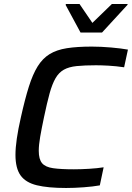

<svg xmlns="http://www.w3.org/2000/svg" viewBox="-20 -928 657 956"><path d="M309 8Q219 8 163.5 -5.5Q108 -19 82.5 -54.5Q57 -90 57 -157Q57 -226 84 -344Q104 -434 123.5 -496Q143 -558 167.5 -597.5Q192 -637 227 -658.5Q262 -680 313 -688Q364 -696 437 -696Q482 -696 533.5 -691.5Q585 -687 617 -681L598 -593Q557 -599 520.5 -601Q484 -603 458 -603Q401 -603 362 -599Q323 -595 298 -581Q273 -567 256.5 -538.5Q240 -510 227 -463Q214 -416 199 -344Q187 -287 180 -246.5Q173 -206 173 -177Q173 -135 189.5 -115.5Q206 -96 244.5 -90.5Q283 -85 348 -85Q382 -85 423.5 -87.5Q465 -90 496 -95L477 -5Q444 1 397 4.5Q350 8 309 8ZM381 -766 307 -903 308 -908H376L440 -814L537 -908H616L614 -903L488 -766Z"/></svg>

Font: Saira Medium
Style: Italic
Weight: 500
Italic angle: -12°
Designer: Hector Gatti with collaboration of the Omnibus-Type team
Foundry: Omnibus-Type
Version: Version 1.100; ttfautohint (v1.8.3)